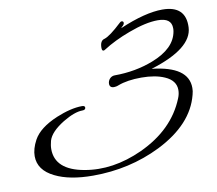

<svg xmlns="http://www.w3.org/2000/svg" viewBox="-72 -695 889 788"><g transform="rotate(-10 373.0 -301.0)"><path d="M567 -380C684 -416 743 -463 746 -521C749 -582 717 -612 652 -612C605 -612 545 -597 473 -566C476 -570 479 -573 481 -574C485 -578 487 -582 487 -586C487 -590 485 -592 482 -593C479 -594 475 -593 471 -589C438 -558 414 -540 398 -535C385 -532 379 -520 379 -501C379 -492 381 -488 386 -488C388 -488 390 -489 393 -491C424 -511 461 -529 504 -545C552 -563 593 -572 626 -572C664 -572 683 -558 683 -529C683 -525 683 -521 682 -516C674 -469 638 -434 574 -409C525 -390 471 -380 413 -380C396 -380 384 -365 384 -350C384 -339 390 -333 402 -333C407 -333 414 -334 421 -337C447 -347 480 -352 519 -352C558 -352 590 -346 615 -335C645 -322 660 -302 660 -276C660 -265 658 -254 653 -242C620 -160 557 -98 464 -55C381 -17 300 -5 223 -19C144 -33 104 -69 104 -127C104 -138 106 -149 109 -161C116 -185 138 -208 175 -231C208 -251 236 -261 257 -261C266 -261 271 -264 271 -271C271 -276 267 -279 259 -279C228 -279 191 -270 150 -253C101 -232 68 -207 51 -176C38 -152 32 -130 32 -110C32 -71 54 -41 97 -20C137 0 190 10 255 10C356 10 450 -11 537 -54C635 -103 694 -167 714 -246C717 -256 718 -265 718 -274C718 -334 668 -369 567 -380Z"/></g></svg>

Font: AlexBrush
Style: Regular
Weight: 400
Designer: Robert E. Leuschke
Foundry: Robert E. Leuschke
Version: Version 1.001